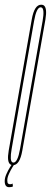

<svg xmlns="http://www.w3.org/2000/svg" viewBox="-61 -698 216 816"><path d="M-6 4Q-12 4 -16.5 1Q-32.5 -9 -24 -58Q-13.5 -120 25 -337Q63 -553 74 -615.5Q85 -678 114 -678Q120 -678 124.5 -675.5Q140.5 -665 132 -615Q121 -552 83 -337Q44.5 -120 33.8 -58Q23 4 -6 4ZM-4 -7Q14 -7 24.2 -65Q34.5 -123 72 -337Q109.5 -550 120 -608.5Q129 -660 116 -666Q114 -667 112 -667Q94 -667 83.8 -608.5Q73.5 -550 36 -337Q-1.5 -123 -11.5 -65Q-20.5 -14 -8 -8Q-6 -7 -4 -7ZM-22.5 97.5Q-41 97.5 -41 71.5Q-41 58 -33.8 41.8Q-26.5 25.5 -18.8 13.2Q-11 1 -10 0H0Q-1 1.5 -8.5 13.5Q-16 25.5 -23 41Q-30 56.5 -30 68.5Q-30 79.5 -26.5 82.2Q-23 85 -18 85Q-11 85 -7.5 82L-6 94.5Q-11 97.5 -22.5 97.5Z"/></svg>

Font: Anybody UltraCondensed Thin
Style: Italic
Weight: 100
Width: 1
Italic angle: -10°
Designer: Tyler Finck
Foundry: Etcetera Type Company
Version: Version 1.010; ttfautohint (v1.8.3) -l 8 -r 50 -G 200 -x 14 